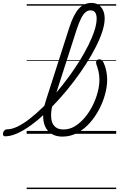

<svg xmlns="http://www.w3.org/2000/svg" viewBox="-183 -918 817 1317"><path d="M-147 17Q-158 17 -161 9.5Q-164 2 -162 -7Q-160 -16 -152.5 -23.5Q-145 -31 -134 -31Q-102 -31 -62.5 -50Q-23 -69 20.5 -103Q64 -137 110 -181.5Q156 -226 200.5 -279Q245 -332 286.5 -388Q328 -444 363 -500.5Q398 -557 424.5 -610.5Q451 -664 465.5 -710Q480 -756 480 -791Q480 -802 488.5 -807.5Q497 -813 507.5 -813Q518 -813 526.5 -807.5Q535 -802 535 -791Q535 -753 519.5 -704Q504 -655 475.5 -598.5Q447 -542 408.5 -481.5Q370 -421 324.5 -361Q279 -301 229.5 -245.5Q180 -190 129.5 -142.5Q79 -95 29.5 -59Q-20 -23 -65 -3Q-110 17 -147 17ZM245 19Q202 19 172 1Q142 -17 127 -50Q112 -83 113 -128.5Q114 -174 132 -229L292 -728Q321 -818 357 -858Q393 -898 444 -898Q473 -898 493 -884.5Q513 -871 524 -847Q535 -823 535 -791Q535 -779 526.5 -772.5Q518 -766 507.5 -766Q497 -766 488.5 -772.5Q480 -779 480 -791Q480 -809 475.5 -821.5Q471 -834 461.5 -840.5Q452 -847 437 -847Q419 -847 403.5 -834Q388 -821 373.5 -792.5Q359 -764 343 -716L187 -231Q173 -190 169 -153.5Q165 -117 171.5 -89.5Q178 -62 198 -46Q218 -30 253 -30Q295 -30 331.5 -52.5Q368 -75 399 -112Q430 -149 452.5 -194Q475 -239 487 -285Q499 -331 499 -371Q499 -403 492.5 -429Q486 -455 478 -477Q475 -488 476.5 -495.5Q478 -503 484 -507Q490 -511 499 -511Q510 -511 517.5 -504Q525 -497 530 -482Q537 -467 542 -448Q547 -429 549.5 -409.5Q552 -390 552 -369Q552 -324 538 -272Q524 -220 497.5 -169Q471 -118 433.5 -75.5Q396 -33 348.5 -7Q301 19 245 19ZM0 369H614V379H0ZM0 -20H614V0H0ZM0 -505H614V-500H0ZM0 -889H614V-879H0Z"/></svg>

Font: Playwrite HR Guides
Style: Regular
Weight: 400
Designer: Veronika Burian, José Scaglione
Foundry: TypeTogether
Version: Version 1.003